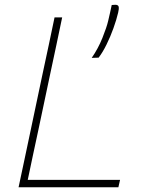

<svg xmlns="http://www.w3.org/2000/svg" viewBox="-20 -786 606 806"><path d="M58 0Q71 -60 82.8 -116.5Q94.5 -173 108.5 -238L158 -472.5Q172.5 -539.5 184.5 -596.2Q196.5 -653 209 -713H241Q228.5 -653 216.5 -596.2Q204.5 -539.5 190 -472L141.5 -242.5Q129 -184.5 118.2 -134Q107.5 -83.5 96.5 -31H484L477 0ZM365 -543Q392 -582 410 -627Q428 -672 434 -698Q438 -715.5 441.8 -731.8Q445.5 -748 449 -765L465 -766Q476.5 -765.5 478.2 -757.5Q480 -749.5 476 -733Q469 -703 456.2 -667.5Q443.5 -632 427.2 -599Q411 -566 394 -544Z"/></svg>

Font: Commissioner Thin
Style: Italic
Weight: 100
Italic angle: -12°
Designer: Kostas Bartsokas
Foundry: Kostas Bartsokas
Version: Version 1.000; ttfautohint (v1.8.3)